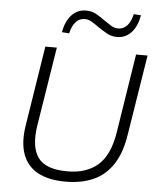

<svg xmlns="http://www.w3.org/2000/svg" viewBox="-61 -972 847 1031"><g transform="rotate(5 363.0 -456.0)"><path d="M331 8Q240 8 181.5 -23.5Q123 -55 100 -118.5Q77 -182 92 -275L160 -705H222L154 -279Q136 -163 177.5 -105.5Q219 -48 336 -48Q438 -48 500 -101.5Q562 -155 582 -279L649 -705H711L642 -273Q627 -175 586.5 -112.5Q546 -50 481.5 -21Q417 8 331 8ZM281 -787 242 -790Q253 -851 284.5 -884Q316 -917 362 -917Q392 -917 417 -903Q442 -889 465 -872Q485 -858 503 -847Q521 -836 540 -836Q598 -836 618 -920L657 -917Q646 -856 615 -823Q584 -790 538 -790Q508 -790 482.5 -804.5Q457 -819 434 -835Q415 -849 396 -860Q377 -871 359 -871Q301 -871 281 -787Z"/></g></svg>

Font: Mulish ExtraLight Light
Style: Italic
Weight: 300
Italic angle: -9°
Version: Version 3.603